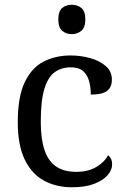

<svg xmlns="http://www.w3.org/2000/svg" viewBox="-20 -780 532 810"><path d="M283 10Q217 10 165.5 -18Q114 -46 84.5 -106.5Q55 -167 55 -265Q55 -372 84.5 -433.5Q114 -495 164.5 -520.5Q215 -546 278 -546Q320 -546 360 -535Q400 -524 426 -501.5Q452 -479 452 -444Q452 -421 442 -407Q432 -393 412.5 -387Q393 -381 363 -381Q363 -413 355.5 -439Q348 -465 330 -480.5Q312 -496 278 -496Q240 -496 211.5 -476Q183 -456 167.5 -406Q152 -356 152 -266Q152 -195 167.5 -148Q183 -101 216 -78Q249 -55 303 -55Q350 -55 384.5 -74.5Q419 -94 436 -125Q444 -119 448.5 -109.5Q453 -100 453 -86Q453 -63 434 -41Q415 -19 377.5 -4.5Q340 10 283 10ZM283 -636Q259 -636 242.5 -650Q226 -664 226 -698Q226 -733 242.5 -746.5Q259 -760 283 -760Q306 -760 323 -746.5Q340 -733 340 -698Q340 -664 323 -650Q306 -636 283 -636Z"/></svg>

Font: Noto Serif Malayalam
Style: Regular
Weight: 400
Designer: Indian type Foundry, Jelle Bosma, Monotype Design Team
Foundry: Monotype Imaging Inc.
Version: Version 2.103